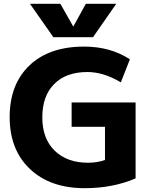

<svg xmlns="http://www.w3.org/2000/svg" viewBox="-20 -987 804 1017"><path d="M425.8 -740.2Q564.5 -740.2 668 -672.9L620.1 -550.8Q528.3 -605.5 443.4 -605.5Q330.1 -605.5 267.1 -542Q204.1 -478.5 204.1 -365.7Q204.1 -252.9 269.5 -189Q335 -125 446.3 -125Q495.1 -125 536.1 -139.6V-315.4H359.4V-444.3H698.2V-42Q577.1 9.8 428.7 9.8Q246.1 9.8 138.7 -91.8Q31.2 -193.4 31.2 -366.7Q31.2 -540 135.7 -640.1Q240.2 -740.2 425.8 -740.2ZM138.7 -966.8H299.8L367.2 -847.7H369.1L434.6 -966.8H595.7L472.7 -790H262.7Z"/></svg>

Font: GenEi M Gothic v2 Heavy
Style: Regular
Weight: 800
Version: Version 2.0